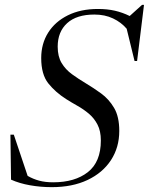

<svg xmlns="http://www.w3.org/2000/svg" viewBox="-20 -762 614 792"><path d="M472 -222Q472 -154 437.8 -101.5Q403.5 -49 341 -19.5Q278.5 10 193.5 10Q147 10 103.5 2.2Q60 -5.5 25.5 -21L23 -206.5H37L94 -36.5Q116.5 -23.5 141.5 -16.8Q166.5 -10 199.5 -10Q289 -10 342.5 -52Q396 -94 396 -182.5Q396 -221.5 382.2 -248Q368.5 -274.5 346.5 -293Q324.5 -311.5 299.5 -325.5Q274.5 -339.5 252.5 -353.5Q208.5 -381.5 179.2 -418.2Q150 -455 150 -522.5Q150 -582 178.8 -627.5Q207.5 -673 260.2 -699Q313 -725 384 -725Q422.5 -725 454 -717.8Q485.5 -710.5 515 -696L566 -742H574L545.5 -510.5H535L502.5 -643.5Q480 -670 446.2 -686Q412.5 -702 369.5 -702Q296 -702 257 -666.5Q218 -631 218 -569.5Q218 -529 234.2 -502Q250.5 -475 277 -455.8Q303.5 -436.5 334.5 -418Q365.5 -399.5 397.2 -376.5Q429 -353.5 450.5 -317.2Q472 -281 472 -222Z"/></svg>

Font: Newsreader Display
Style: Italic
Weight: 400
Italic angle: -17°
Designer: Hugues Gentile
Foundry: Production Type
Version: Version 1.001